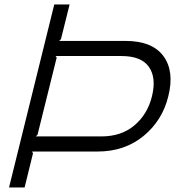

<svg xmlns="http://www.w3.org/2000/svg" viewBox="-20 -830 780 850"><path d="M652.8 -403.8Q672.9 -485.8 639.2 -533.9Q605.5 -582 517.1 -582H226.1L231 -575.2L146 -232.9L138.2 -226.1H429.2Q517.1 -226.1 575.2 -275.1Q633.3 -324.2 652.8 -403.8ZM725.1 -403.8Q699.2 -296.9 615.5 -228Q531.7 -159.2 412.1 -159.2H122.1L126 -150.9L88.9 0H20L220.2 -810.1H288.1L250 -657.2L242.2 -648.9H534.2Q654.3 -648.9 703.6 -581.5Q752.9 -514.2 725.1 -403.8Z"/></svg>

Font: Sinkin Sans 300 Light Italic
Style: Regular
Weight: 300
Italic angle: -112°
Designer: Keith Bates
Foundry: K-Type
Version: Sinkin Sans (version 1.0)  by Keith Bates   •   © 2014   www